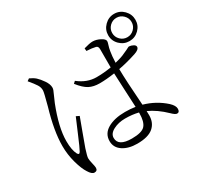

<svg xmlns="http://www.w3.org/2000/svg" viewBox="-178 -1041 1356 1308"><g transform="rotate(-30 500.0 -387.0)"><path d="M126 -718.8 143.6 -731.4Q171.9 -718.8 189.5 -703.1Q209 -685.5 230 -654.8Q251 -624 251 -597.7Q251 -588.9 247.6 -579.1Q244.1 -569.3 232.4 -543.9Q220.7 -518.6 211.9 -497.1Q150.4 -340.8 150.4 -233.4Q150.4 -163.1 169.9 -126Q181.6 -105.5 193.4 -126Q205.1 -145.5 244.6 -239.7Q284.2 -334 291 -348.6L315.4 -336.9Q307.6 -315.4 276.4 -231.4Q245.1 -147.5 238.3 -127Q220.7 -72.3 220.7 -58.6Q220.7 -43 227.5 -15.1Q234.4 12.7 234.4 23.4Q234.4 47.9 210 47.9Q189.5 47.9 168 11.7Q146.5 -20.5 128.4 -85.4Q110.4 -150.4 110.4 -217.8Q110.4 -335 159.2 -500Q185.5 -597.7 185.5 -612.3Q186.5 -635.7 172.4 -658.2Q158.2 -680.7 126 -718.8ZM676.8 -150.4V-155.3Q629.9 -167 573.2 -167Q521.5 -167 481 -146Q440.4 -125 440.4 -90.8Q440.4 -25.4 546.9 -25.4Q626 -25.4 651.4 -54.2Q676.8 -83 676.8 -150.4ZM576.2 -697.3 574.2 -718.8Q620.1 -732.4 643.6 -732.4Q671.9 -732.4 702.1 -716.8Q732.4 -701.2 732.4 -684.6Q732.4 -675.8 726.1 -657.2Q719.7 -638.7 715.8 -614.3Q710 -583 708 -528.3Q761.7 -541 788.1 -554.7Q802.7 -560.5 815.4 -566.9Q828.1 -573.2 833.5 -576.2Q838.9 -579.1 842.8 -579.1Q858.4 -578.1 874 -569.8Q889.6 -561.5 889.6 -549.8Q889.6 -528.3 847.7 -514.6Q772.5 -490.2 708 -478.5Q709 -388.7 723.6 -189.5Q817.4 -163.1 887.7 -99.6Q918.9 -70.3 918.9 -45.9Q918.9 -18.6 898.4 -18.6Q884.8 -18.6 858.4 -44.9Q793.9 -107.4 726.6 -137.7Q727.5 -125 727.5 -103.5Q727.5 -44.9 687.5 -10.7Q647.5 23.4 561.5 23.4Q493.2 23.4 449.2 -5.9Q405.3 -35.2 405.3 -85.9Q405.3 -144.5 458.5 -175.3Q511.7 -206.1 595.7 -206.1Q637.7 -206.1 675.8 -200.2Q674.8 -223.6 669.9 -321.3Q665 -418.9 663.1 -470.7Q597.7 -460.9 544.9 -460.9Q497.1 -460.9 463.4 -478.5Q429.7 -496.1 390.6 -545.9L406.2 -560.5Q472.7 -507.8 546.9 -507.8Q604.5 -507.8 663.1 -517.6V-660.2Q663.1 -684.6 646.5 -688.5Q620.1 -695.3 576.2 -697.3ZM811.5 -661.1Q834 -638.7 865.2 -638.7Q896.5 -638.7 918.9 -661.1Q941.4 -683.6 941.4 -714.8Q941.4 -746.1 918.9 -768.6Q896.5 -791 865.2 -791Q834 -791 811.5 -768.6Q789.1 -746.1 789.1 -714.8Q789.1 -683.6 811.5 -661.1ZM789.6 -790.5Q821.3 -822.3 865.2 -822.3Q909.2 -822.3 940.4 -790.5Q971.7 -758.8 971.7 -714.8Q971.7 -670.9 940.4 -639.6Q909.2 -608.4 865.2 -608.4Q821.3 -608.4 789.6 -639.6Q757.8 -670.9 757.8 -714.8Q757.8 -758.8 789.6 -790.5Z"/></g></svg>

Font: GenYoMin TW TTF Light
Style: Regular
Weight: 300
Version: Version 1.300